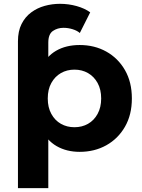

<svg xmlns="http://www.w3.org/2000/svg" viewBox="-20 -773 730 987"><path d="M389.7 7.6Q322.3 7.6 271 -21.9Q219.6 -51.4 191.3 -112.5Q163 -173.6 163 -266.8Q163 -361.4 190.1 -422Q217.2 -482.6 268.4 -512.1Q319.5 -541.6 389.7 -541.6Q465.9 -541.6 526.5 -507.8Q587.1 -474 622.5 -412.4Q657.9 -350.8 657.9 -266.8Q657.9 -183.2 622.5 -121.6Q587.1 -60 526.5 -26.2Q465.9 7.6 389.7 7.6ZM362.8 -119Q401.7 -119 432.5 -136.5Q463.4 -154 481.7 -187.5Q500.1 -220.9 500.1 -266.8Q500.1 -313.3 481.7 -346.4Q463.4 -379.6 432.5 -397.3Q401.7 -415 362.8 -415Q323.9 -415 293.1 -397.3Q262.2 -379.6 243.9 -346.4Q225.5 -313.3 225.5 -266.8Q225.5 -220.9 243.9 -187.5Q262.2 -154 293.1 -136.5Q323.9 -119 362.8 -119ZM228.3 -427.7 218.3 -268.2 228.3 -108.6V194H72.3V-560.9Q72.3 -612.8 90.7 -649.4Q109.1 -686 140.2 -709.1Q171.4 -732.2 209.7 -742.8Q247.9 -753.4 288.3 -753.4Q332.1 -753.4 373.9 -741.8Q415.7 -730.1 443.7 -709.5L390.3 -603.4Q376.5 -615.6 353.2 -622.8Q330 -630 306.4 -630Q275.6 -630 251.9 -613.8Q228.3 -597.6 228.3 -553.9Z"/></svg>

Font: Montserrat Alternates Thin
Style: Regular
Weight: 100
Designer: Julieta Ulanovsky
Foundry: Julieta Ulanovsky
Version: Version 9.000